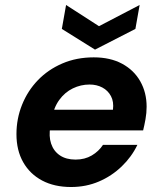

<svg xmlns="http://www.w3.org/2000/svg" viewBox="-20 -738 645 770"><path d="M265 12Q198 12 149 -14Q100 -40 73 -87.5Q46 -135 46 -200Q46 -262 68.5 -318Q91 -374 132 -416.5Q173 -459 230 -483.5Q287 -508 356 -508Q422 -508 469.5 -482.5Q517 -457 542.5 -412Q568 -367 568 -310Q568 -285 563.5 -260Q559 -235 554 -215H143L157 -298H433Q437 -330 425 -352.5Q413 -375 390.5 -387Q368 -399 339 -399Q304 -399 272 -383.5Q240 -368 217.5 -337Q195 -306 187 -259L182 -230Q175 -192 185 -162Q195 -132 220 -115Q245 -98 283 -98Q320 -98 348 -114.5Q376 -131 393 -157H531Q508 -109 468 -70.5Q428 -32 376.5 -10Q325 12 265 12ZM540 -718 523 -622 361 -539 228 -622 245 -718 377 -633Z"/></svg>

Font: DM Sans 24pt
Style: Bold Italic
Weight: 700
Italic angle: -10°
Designer: Colophon Foundry, Jonny Pinhorn
Foundry: Colophon Foundry
Version: Version 4.004;gftools[0.9.30]